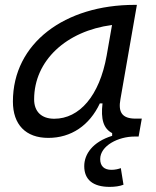

<svg xmlns="http://www.w3.org/2000/svg" viewBox="-20 -542 626 769"><path d="M419.4 206.5C440.4 206.5 460.4 203.6 474.6 197.8L463.9 131.3C455.1 134.8 441.4 138.2 426.3 138.2C397.5 138.2 381.3 123.5 381.3 95.2C381.3 41.5 454.1 4.9 518.6 4.9H535.2L547.9 -66.9H522.9C469.2 -66.9 452.6 -92.3 462.4 -145L528.3 -522.5H519C240.7 -522.5 31.7 -370.1 31.7 -135.3C31.7 -43 83 10.3 173.3 10.3C265.1 10.3 338.4 -39.6 379.9 -127.9H390.6C383.3 -64.9 394 -27.3 429.2 -8.8V2C351.1 26.4 317.4 75.2 317.4 123.5C317.4 177.7 352.5 206.5 419.4 206.5ZM197.3 -66.4C146.5 -66.4 116.7 -94.7 116.7 -144C116.7 -299.8 246.1 -418 428.7 -441.9L407.2 -319.3C378.4 -157.7 297.9 -66.4 197.3 -66.4Z"/></svg>

Font: Cascadia Code PL SemiLight
Style: Italic
Weight: 350
Italic angle: -10°
Monospace: yes
Designer: Aaron Bell
Foundry: Saja Typeworks
Version: Version 2404.023